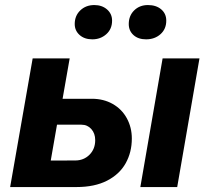

<svg xmlns="http://www.w3.org/2000/svg" viewBox="-20 -756 848 776"><path d="M142.2 -107 283.8 -107.4Q318.4 -107.4 341.6 -130.5Q364.8 -153.6 364.8 -189.6Q364.8 -216.8 349.1 -234.4Q333.4 -252 309.2 -252L150.4 -252L169.4 -356.8H351.2Q398.6 -356.8 435.5 -335.9Q472.4 -315 492.6 -278Q512.8 -241 512.8 -196.2Q512.8 -140.8 488 -96.3Q463.2 -51.8 412.9 -25.9Q362.6 0 289 0H120ZM112 -520H261.6L225.2 -312.6L220.2 -308.2L166.4 0H21ZM637.2 -520H786.2L696.2 0H547.2ZM282 -658.8Q282 -692.4 304.5 -714Q327 -735.6 361.2 -735.6Q392.2 -735.6 412.6 -717.9Q433 -700.2 433 -672.6Q433 -638.6 409.6 -617.8Q386.2 -597 353.2 -597Q321.4 -597 301.7 -614.6Q282 -632.2 282 -658.8ZM500.4 -658.8Q500.4 -692.4 522.3 -714Q544.2 -735.6 577.8 -735.6Q611.2 -735.6 631.6 -718.2Q652 -700.8 652 -672.6Q652 -638.6 628.6 -617.8Q605.2 -597 570.4 -597Q538.6 -597 519.5 -614.3Q500.4 -631.6 500.4 -658.8Z"/></svg>

Font: Fixel Italic Variable Display Thin
Style: Italic
Weight: 100
Italic angle: -10°
Designer: AlfaBravo + MacPaw
Foundry: Kyrylo Tkachov, Marchela Mozhyna, Serhii Makarenko, Maria Weinstein, Zakhar Kryvoshyya
Version: Version 1.210;Glyphs 3.2 (3217)